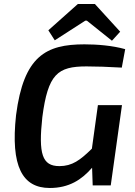

<svg xmlns="http://www.w3.org/2000/svg" viewBox="-20 -924 671 957"><path d="M405 -821H413L538 -721L579 -766L453 -904H368L221 -773L253 -723ZM438 -183C380 -126 340 -96 276 -96C190 -96 171 -157 191 -340C219 -555 267 -593 411 -593C454 -593 523 -591 587 -587L604 -679C540 -697 464 -703 401 -703C209 -703 98 -645 60 -350C32 -94 92 13 228 13C324 13 387 -28 439 -88L442 0H532L588 -400H468Z"/></svg>

Font: Exo 2 Semi Bold
Style: Italic
Weight: 600
Italic angle: -8°
Designer: Natanael Gama
Version: Version 1.001;PS 001.001;hotconv 1.0.88;makeotf.lib2.5.64775